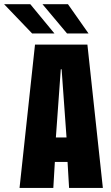

<svg xmlns="http://www.w3.org/2000/svg" viewBox="-74 -918 544 938"><path d="M428.5 0H263.5L256 -127H194L186.5 0H21.5L97 -700H353ZM223 -579.5 199 -246.5H251L227 -579.5ZM253.5 -754.5 133.5 -897.5H258L358.5 -754.5ZM83 -754.5 -54 -897.5H74L192 -754.5Z"/></svg>

Font: Trispace Condensed
Style: Bold
Weight: 700
Width: 3
Designer: Tyler Finck
Foundry: Etcetera Type Company
Version: Version 1.210; ttfautohint (v1.8.3)